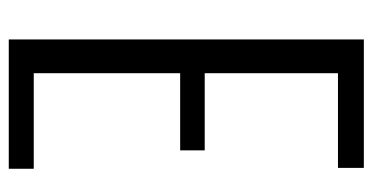

<svg xmlns="http://www.w3.org/2000/svg" viewBox="-226 -624 850 438"><g transform="rotate(90 199.0 -405.0)"><path d="M70 0V-810H363V-751H147V-447H323V-391H147V-57H365V0Z"/></g></svg>

Font: Oswald Light
Style: Regular
Weight: 300
Designer: Vernon Adams
Foundry: Vernon Adams
Version: Version 4.103;gftools[0.9.33.dev8+g029e19f]